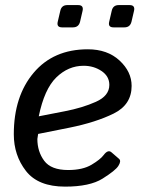

<svg xmlns="http://www.w3.org/2000/svg" viewBox="-20 -711 566 740"><path d="M219.2 -605.5Q197.3 -605.5 202.6 -627.4L212.4 -669.4Q217.3 -691.4 239.3 -691.4H281.2Q303.2 -691.4 298.3 -669.4L288.6 -627.4Q283.2 -605.5 261.2 -605.5ZM417.5 -605.5Q395.5 -605.5 400.9 -627.4L410.6 -669.4Q415.5 -691.4 437.5 -691.4H479.5Q501.5 -691.4 496.6 -669.4L486.8 -627.4Q481.4 -605.5 459.5 -605.5ZM33.2 -193.4Q33.2 -339.8 109.6 -430.4Q186 -521 318.4 -521Q394 -521 440.7 -477.8Q487.3 -434.6 487.3 -379.9Q487.3 -307.6 418.2 -273.4Q349.1 -239.3 247.1 -218.8L127 -194.8Q124 -176.3 124 -175.3Q124 -127 150.4 -91.3Q176.8 -55.7 242.7 -55.7Q298.8 -55.7 333 -76.2Q367.2 -96.7 379.4 -113.3Q396.5 -136.2 410.2 -123.5L439 -98.6Q448.2 -90.3 436 -71.3Q424.8 -53.7 375.5 -22.7Q326.2 8.3 231 8.3Q127 8.3 80.1 -52Q33.2 -112.3 33.2 -193.4ZM129.4 -262.7 229.5 -282.2Q297.9 -295.4 349.6 -318.6Q401.4 -341.8 401.4 -383.8Q401.4 -417 371.3 -437.3Q341.3 -457.5 302.2 -457.5Q243.2 -457.5 197 -412.6Q150.9 -367.7 129.4 -262.7Z"/></svg>

Font: Istok Web
Style: Italic
Weight: 400
Italic angle: -13°
Designer: Andrey V. Panov
Foundry: Andrey V. Panov
Version: Version 1.0.2g